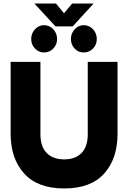

<svg xmlns="http://www.w3.org/2000/svg" viewBox="-20 -1048 723 1083"><path d="M174 -1028H296L341 -973L387 -1028H508L390 -899H293ZM156 -828Q156 -860 177.5 -883Q199 -906 228 -906Q259 -906 280.5 -883Q302 -860 302 -828Q302 -796 280.5 -774Q259 -752 228 -752Q199 -752 177.5 -774Q156 -796 156 -828ZM380 -828Q380 -860 401.5 -883Q423 -906 452 -906Q483 -906 504.5 -883Q526 -860 526 -828Q526 -796 504.5 -774Q483 -752 452 -752Q422 -752 401 -774Q380 -796 380 -828ZM40 -293V-699H208V-291Q208 -221 243.5 -185Q279 -149 342 -149Q405 -149 440 -185Q475 -221 475 -291V-699H643V-293Q643 -153 567.5 -69Q492 15 342 15Q192 15 116 -69.5Q40 -154 40 -293Z"/></svg>

Font: Readiness
Style: Bold
Weight: 700
Designer: Katatrad Team
Foundry: CadsonDemak
Version: Version 1.00;January 16, 2020;FontCreator 12.0.0.2550 64-bit